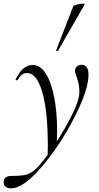

<svg xmlns="http://www.w3.org/2000/svg" viewBox="-79 -751 542 1052"><path d="M-59 247Q-59 230 -48 221.5Q-37 213 -18 213Q24 213 51 209Q78 205 101 188Q135 164 190.5 86Q246 8 293 -78.5Q340 -165 351 -211Q356 -230 356 -253Q356 -287 340 -333Q332 -352 332 -363Q332 -377 342 -386.5Q352 -396 368 -396Q406 -396 406 -341Q406 -259 328.5 -107.5Q251 44 150 162.5Q49 281 -18 281Q-36 281 -47.5 273Q-59 265 -59 247ZM183 47Q183 -142 152.5 -246.5Q122 -351 69 -351Q38 -351 19 -314Q18 -311 13 -311Q6 -311 7 -317Q45 -395 100 -395Q142 -395 172 -347.5Q202 -300 218 -217.5Q234 -135 234 -33Q234 -11 232 35L182 113Q183 90 183 47ZM229 -476 322 -716Q324 -721 343.5 -726Q363 -731 377 -731Q386 -731 385 -727L239 -473Q238 -470 232.5 -472Q227 -474 229 -476Z"/></svg>

Font: Cormorant Garamond
Style: Italic
Weight: 400
Italic angle: -10°
Designer: Christian Thalmann (Catharsis Fonts)
Foundry: Catharsis Fonts
Version: Version 4.000